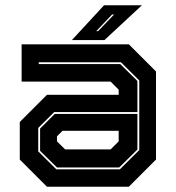

<svg xmlns="http://www.w3.org/2000/svg" viewBox="-20 -708 666 728"><path d="M158 0 55 -103V-245.5L158 -348.5H430V-368L399.5 -398.5H62V-540H468.5L571.5 -437V-103L468.5 0ZM196 -73 132 -136V-220.5L187.5 -276H501V-141L432 -73ZM193.5 -66H434.5L508 -139V-403L438.5 -472H127V-465H436L501 -401V-283H185.5L125 -223V-134ZM227 -141.5H399.5L430 -172V-212H217L196 -191V-172ZM252.5 -556 374.5 -688H518L376 -556ZM345 -590H352L412.5 -653H405Z"/></svg>

Font: Tourney ExtraBold
Style: Regular
Weight: 800
Designer: Tyler Finck
Foundry: Etcetera Type Co
Version: Version 1.015